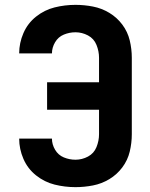

<svg xmlns="http://www.w3.org/2000/svg" viewBox="-20 -763 616 791"><path d="M291 8Q327 8 363 1Q399 -6 430.5 -25Q462 -44 484 -73.5Q506 -103 514.5 -138.5Q523 -174 523 -210V-525Q523 -561 514.5 -596.5Q506 -632 484 -661.5Q462 -691 430.5 -710Q399 -729 363 -736Q327 -743 291 -743Q247 -743 205 -732.5Q163 -722 128.5 -694.5Q94 -667 76.5 -626.5Q59 -586 59 -543H194Q194 -567 207 -589Q220 -611 243 -620.5Q266 -630 291 -630Q318 -630 342.5 -617Q367 -604 377.5 -578Q388 -552 388 -525V-424H174V-311H388V-210Q388 -183 377.5 -157Q367 -131 342.5 -118Q318 -105 291 -105Q266 -105 243 -114.5Q220 -124 207 -146Q194 -168 194 -192H59Q59 -149 76.5 -108.5Q94 -68 128.5 -40.5Q163 -13 205 -2.5Q247 8 291 8Z"/></svg>

Font: Iosevka Sparkle Extrabold
Style: Regular
Weight: 800
Designer: Belleve Invis
Foundry: Belleve Invis
Version: Version 4.5.0; ttfautohint (v1.8.3)